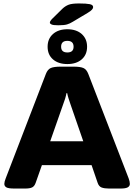

<svg xmlns="http://www.w3.org/2000/svg" viewBox="-20 -1087 775 1109"><path d="M63 2Q28 2 16.5 -5Q5 -12 5 -25Q5 -37 13 -57L245 -660Q255 -686 273 -694Q291 -702 329 -702H406Q444 -702 462 -694Q480 -686 490 -660L723 -57Q730 -38 730 -25Q730 -12 718 -5Q706 2 676 2H609Q583 2 567 -4Q551 -10 544 -31L509 -133H222L186 -31Q179 -11 165.5 -4.5Q152 2 126 2ZM345 -485 270 -271H461L387 -485Q382 -500 376.5 -516.5Q371 -533 368 -549H364Q361 -533 356 -516.5Q351 -500 345 -485ZM369 -717Q317 -717 286 -744Q255 -771 255 -817Q255 -863 286 -890.5Q317 -918 369 -918Q421 -918 452 -890.5Q483 -863 483 -817Q483 -771 452 -744Q421 -717 369 -717ZM369 -784Q405 -784 405 -817Q405 -851 369 -851Q333 -851 333 -817Q333 -784 369 -784ZM317 -941Q288 -941 278 -945.5Q268 -950 268 -956Q268 -960 271 -965.5Q274 -971 283 -980L341 -1037Q357 -1052 376 -1059.5Q395 -1067 437 -1067Q479 -1067 498.5 -1063Q518 -1059 518 -1046Q518 -1039 511 -1031Q504 -1023 487 -1013L400 -961Q384 -951 367.5 -946Q351 -941 317 -941Z"/></svg>

Font: Asap Expanded ExtraBold
Style: Regular
Weight: 800
Width: 7
Designer: Pablo Cosgaya
Foundry: Omnibus-Type
Version: Version 3.001; ttfautohint (v1.8.4.7-5d5b)